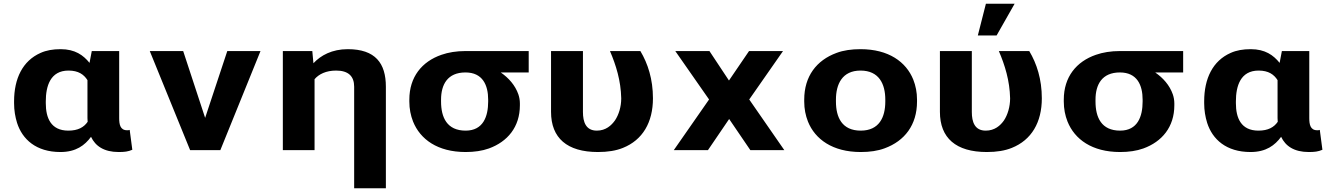

<svg xmlns="http://www.w3.org/2000/svg" viewBox="-20 -800 7116 1023"><path d="M303 -538C262 -538 227 -532 196 -518C101 -476 55 -382 55 -260V-250C55 -212 61 -177 71 -145C99 -58 172 10 302 10C385 10 432 -26 465 -71C488 -22 534 10 612 10C643 10 662 8 685 -2L671 -108C667 -106 663 -106 657 -106C620 -106 615 -138 615 -171V-528H469L457 -465C424 -506 380 -538 303 -538ZM446 -373V-171C446 -164 447 -158 447 -151C427 -122 396 -104 344 -104C251 -104 224 -172 224 -250V-260C224 -341 248 -424 345 -424C398 -424 427 -403 446 -373Z M1073 -172 956 -528H778L993 0H1154L1368 -528H1191Z M1771 -424C1836 -424 1867 -394 1867 -338V203H2036V-338C2036 -463 1980 -538 1833 -538C1749 -538 1689 -505 1650 -463L1644 -528H1487V0H1656V-378C1679 -405 1717 -424 1771 -424Z M2797 -414V-528H2460C2412 -528 2369 -521 2332 -508C2228 -472 2161 -390 2161 -269V-259C2161 -220 2168 -185 2181 -152C2219 -58 2311 10 2461 10C2507 10 2549 4 2585 -9C2684 -45 2750 -123 2750 -239V-249C2750 -266 2747 -282 2742 -297C2725 -346 2690 -385 2648 -414ZM2460 -414C2552 -414 2581 -346 2581 -269V-259C2581 -180 2555 -104 2461 -104C2361 -104 2330 -175 2330 -259V-269C2330 -349 2364 -414 2460 -414Z M3166 10C3218 10 3262 3 3299 -12C3404 -54 3459 -148 3459 -276C3459 -378 3432 -461 3392 -528H3230C3262 -453 3288 -371 3290 -276C3290 -231 3277 -189 3257 -159C3238 -132 3208 -104 3160 -104C3101 -104 3086 -151 3086 -203V-528H2916V-204C2916 -65 3001 10 3166 10Z M3864 -371 3760 -528H3578L3758 -270L3570 0H3752L3865 -166L3978 0H4159L3972 -270L4152 -528H3971Z M4265 -269V-259C4265 -220 4272 -185 4285 -152C4323 -58 4416 10 4566 10C4614 10 4657 4 4694 -10C4800 -49 4866 -134 4866 -259V-269C4866 -308 4859 -343 4846 -376C4808 -470 4715 -538 4565 -538C4517 -538 4474 -532 4437 -518C4331 -479 4265 -394 4265 -269ZM4697 -269V-259C4697 -176 4665 -104 4566 -104C4466 -104 4434 -175 4434 -259V-269C4434 -351 4467 -424 4565 -424C4664 -424 4697 -352 4697 -269Z M5238 10C5290 10 5334 3 5371 -12C5476 -54 5531 -148 5531 -276C5531 -378 5504 -461 5464 -528H5302C5334 -453 5360 -371 5362 -276C5362 -231 5349 -188 5329 -158C5310 -131 5280 -104 5232 -104C5173 -104 5158 -151 5158 -203V-528H4988V-204C4988 -65 5073 10 5238 10ZM5233 -780 5190 -611H5290L5386 -780Z M6284 -414V-528H5947C5899 -528 5856 -521 5819 -508C5715 -472 5648 -390 5648 -269V-259C5648 -220 5655 -185 5668 -152C5706 -58 5798 10 5948 10C5994 10 6036 4 6072 -9C6171 -45 6237 -123 6237 -239V-249C6237 -266 6234 -282 6229 -297C6212 -346 6177 -385 6135 -414ZM5947 -414C6039 -414 6068 -346 6068 -269V-259C6068 -180 6042 -104 5948 -104C5848 -104 5817 -175 5817 -259V-269C5817 -349 5851 -414 5947 -414Z M6644 -538C6603 -538 6568 -532 6537 -518C6442 -476 6396 -382 6396 -260V-250C6396 -212 6402 -177 6412 -145C6440 -58 6513 10 6643 10C6726 10 6773 -26 6806 -71C6829 -22 6875 10 6953 10C6984 10 7003 8 7026 -2L7012 -108C7008 -106 7004 -106 6998 -106C6961 -106 6956 -138 6956 -171V-528H6810L6798 -465C6765 -506 6721 -538 6644 -538ZM6787 -373V-171C6787 -164 6788 -158 6788 -151C6768 -122 6737 -104 6685 -104C6592 -104 6565 -172 6565 -250V-260C6565 -341 6589 -424 6686 -424C6739 -424 6768 -403 6787 -373Z"/></svg>

Font: Asimov
Style: XWid
Weight: 500
Designer: Google
Version: Version 2.000980; 2014